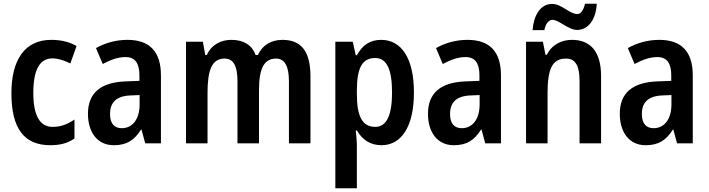

<svg xmlns="http://www.w3.org/2000/svg" viewBox="-20 -766 3788 1026"><path d="M249 10C300 10 341 0 378 -26V-127C340 -102 306 -88 261 -88C193 -88 158 -149 158 -269C158 -391 191 -454 260 -454C290 -454 321 -444 356 -427L389 -520C356 -539 314 -553 254 -553C113 -553 41 -447 41 -268C41 -79 109 10 249 10Z M661 -553C601 -553 542 -537 493 -509L529 -424C574 -448 612 -461 651 -461C701 -461 725 -429 725 -364V-334L650 -331C519 -326 450 -270 450 -158C450 -62 498 10 588 10C658 10 698 -17 734 -74H736L756 0H840V-363C840 -490 780 -553 661 -553ZM677 -256 726 -258V-208C726 -128 687 -81 631 -81C592 -81 568 -104 568 -157C568 -217 600 -253 677 -256Z M1490 -553C1432 -553 1384 -528 1358 -472H1346C1328 -523 1284 -553 1217 -553C1162 -553 1111 -529 1085 -472H1077L1064 -543H974V0H1089V-268C1089 -385 1109 -453 1180 -453C1227 -453 1249 -414 1249 -332V0H1364V-284C1364 -396 1389 -453 1455 -453C1502 -453 1524 -412 1524 -330V0H1639V-358C1639 -491 1590 -553 1490 -553Z M2017 -553C1959 -553 1918 -527 1887 -471H1881L1865 -543H1772V240H1887V11C1887 -8 1885 -36 1881 -69H1887C1916 -19 1959 10 2019 10C2126 10 2192 -92 2192 -271C2192 -455 2125 -553 2017 -553ZM1985 -456C2048 -456 2075 -393 2075 -271C2075 -151 2046 -88 1986 -88C1915 -88 1887 -145 1887 -265V-287C1888 -404 1916 -456 1985 -456Z M2478 -553C2418 -553 2359 -537 2310 -509L2346 -424C2391 -448 2429 -461 2468 -461C2518 -461 2542 -429 2542 -364V-334L2467 -331C2336 -326 2267 -270 2267 -158C2267 -62 2315 10 2405 10C2475 10 2515 -17 2551 -74H2553L2573 0H2657V-363C2657 -490 2597 -553 2478 -553ZM2494 -256 2543 -258V-208C2543 -128 2504 -81 2448 -81C2409 -81 2385 -104 2385 -157C2385 -217 2417 -253 2494 -256Z M2826 -605H2889C2895 -639 2913 -660 2932 -660C2968 -660 3016 -606 3064 -606C3119 -606 3164 -655 3169 -746H3106C3099 -714 3085 -691 3065 -691C3023 -691 2982 -745 2930 -745C2864 -745 2831 -677 2826 -605ZM3037 -553C2981 -553 2929 -528 2902 -473H2895L2881 -543H2791V0H2906V-268C2906 -397 2931 -453 3004 -453C3057 -453 3077 -412 3077 -332V0H3192V-360C3192 -490 3135 -553 3037 -553Z M3503 -553C3443 -553 3384 -537 3335 -509L3371 -424C3416 -448 3454 -461 3493 -461C3543 -461 3567 -429 3567 -364V-334L3492 -331C3361 -326 3292 -270 3292 -158C3292 -62 3340 10 3430 10C3500 10 3540 -17 3576 -74H3578L3598 0H3682V-363C3682 -490 3622 -553 3503 -553ZM3519 -256 3568 -258V-208C3568 -128 3529 -81 3473 -81C3434 -81 3410 -104 3410 -157C3410 -217 3442 -253 3519 -256Z"/></svg>

Font: Noto Sans Gujarati UI Condensed SemiBold
Style: Regular
Weight: 600
Width: 3
Designer: Jelle Bosma - Monotype Design Team, Universal Thirst
Foundry: Monotype Imaging Inc.
Version: Version 2.106